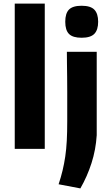

<svg xmlns="http://www.w3.org/2000/svg" viewBox="-20 -828 619 1068"><path d="M434 -618Q385 -618 364 -639Q343 -660 343 -707Q343 -754 364 -775Q385 -796 434 -796Q484 -796 505 -774Q526 -752 526 -707Q526 -662 505 -640Q484 -618 434 -618ZM306 197Q319 158 328 120.5Q337 83 343 42.5Q349 2 351.5 -45.5Q354 -93 354 -153Q354 -162 354 -187Q354 -212 354 -246Q354 -280 354 -320Q354 -360 353.5 -400Q353 -440 352.5 -476.5Q352 -513 352 -540H518V-76Q513 5 489 79.5Q465 154 427 220ZM62 -808H229V0H62Z"/></svg>

Font: Encode Sans Normal
Style: Bold
Weight: 700
Designer: Pablo Impallari, Andres Torresi
Foundry: Pablo Impallari, Andres Torresi
Version: Version 1.000; ttfautohint (v1.00) -l 8 -r 50 -G 200 -x 14 -